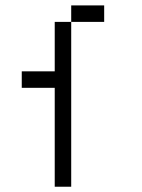

<svg xmlns="http://www.w3.org/2000/svg" viewBox="-20 -708 540 728"><path d="M375 -625H250V-687.5H375ZM62.5 -437.5H187.5V-625H250V0H187.5V-375H62.5Z"/></svg>

Font: ChillBitmapSE 16px
Style: Regular
Weight: 400
Designer: Designed by Warren2060
Foundry: ChillType
Version: Version 1.000